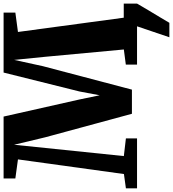

<svg xmlns="http://www.w3.org/2000/svg" viewBox="33 -816 963 1069"><g transform="rotate(-90 514.5 -281.5)"><path d="M841.5 180 902.5 0V-74H1029V0Q1012.5 29 992 63Q971.5 97 952.8 128Q934 159 922 180ZM80 -73 161.5 -663 55.5 -677.5V-743H400L495.5 -319L518.5 -208L539.5 -319.5L645 -743H979V-677.5L871 -663L950.5 -74L1027.5 -62V0H689.5V-62.5L773.5 -73.5L733 -509L715.5 -684L680.5 -524L550 -28.5H415.5L284.5 -511.5L243 -684.5L225 -509L180 -73.5L278.5 -62V0H0.5V-62Z"/></g></svg>

Font: Merriweather 28pt Black
Style: Regular
Weight: 900
Version: Version 2.100